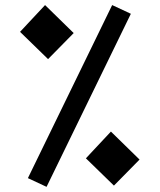

<svg xmlns="http://www.w3.org/2000/svg" viewBox="-20 -723 626 753"><path d="M162.6 9.8 89.4 -24.4 419.9 -703.1 493.2 -668.9ZM426.8 4.9 316.9 -102.1 415 -207 527.3 -97.2ZM168.5 -491.2 58.6 -598.1 156.7 -703.1 269 -593.3Z"/></svg>

Font: Cascadia Code NF
Style: Regular
Weight: 400
Monospace: yes
Designer: Aaron Bell
Foundry: Saja Typeworks
Version: Version 2404.023; ttfautohint (v1.8.4)